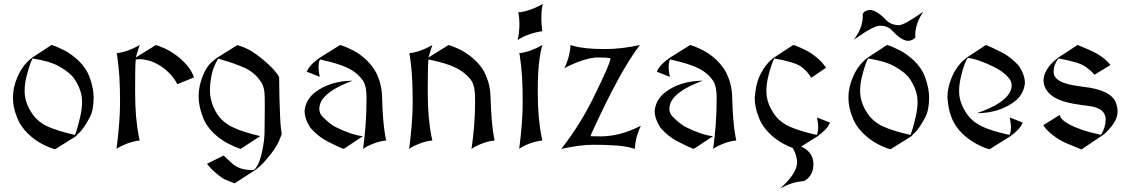

<svg xmlns="http://www.w3.org/2000/svg" viewBox="-20 -791 6006 1020"><path d="M153.3 -480.5 152.8 -480Q138.7 -453.6 122.6 -391.6Q110.8 -347.2 110.8 -308.6Q110.8 -293.5 113.3 -276.9Q119.6 -233.9 149.4 -189.5Q180.2 -143.1 233.9 -118.7Q284.2 -95.7 377.9 -74.2L378.4 -74.7Q390.1 -101.1 406.2 -171.4Q416 -213.9 416 -248.5Q416 -267.1 413.6 -281.2Q406.2 -324.2 377.4 -368.7Q354 -404.8 293 -439Q245.1 -465.8 153.3 -480.5ZM272.5 2Q243.2 -5.4 203.1 -26.4Q163.6 -47.4 129.9 -79.6Q86.9 -121.1 69.8 -169.9Q48.8 -219.7 48.8 -272.5Q48.8 -273.9 48.8 -274.4Q48.8 -326.7 72.8 -382.3Q91.8 -426.8 121.1 -458Q134.8 -472.7 150.4 -484.4L253.9 -552.2Q277.8 -545.9 323.7 -522.5Q357.9 -504.9 396.5 -469.7Q439.9 -427.7 457.5 -376.5Q477.1 -321.8 477.5 -274.9V-272.9Q477.5 -205.6 456.1 -166Q422.9 -105 400.4 -85Q388.2 -74.2 383.8 -67.4Z M599.1 0Q608.4 -73.7 613 -134Q617.7 -194.3 617.7 -243.2Q617.7 -282.7 616.9 -317.1Q616.2 -351.6 614.3 -382.6Q612.3 -413.6 609.1 -442.4Q606 -471.2 601.6 -500.5L599.1 -508.3Q628.9 -511.7 658.4 -522.2Q688 -532.7 718.8 -549.8L722.2 -551.8Q717.3 -537.6 711.9 -520.8Q706.5 -503.9 701.2 -485.4L808.1 -551.8Q827.6 -546.4 856.7 -533Q885.7 -519.5 915.5 -497.8Q945.3 -476.1 971.4 -446.5Q997.6 -417 1010.7 -379.9L922.4 -343.8Q902.3 -380.4 876.5 -405.5Q850.6 -430.7 823.2 -446.5Q795.9 -462.4 769.5 -469.5Q743.2 -476.6 722.2 -476.6Q711.9 -476.6 701.7 -475.1H701.2Q699.2 -457 698.5 -417.7Q697.8 -378.4 697.8 -316.9V-299.8Q697.8 -162.6 718.3 -62.5L722.2 -44.9Q703.1 -42.5 684.6 -37.6Q666 -32.7 649.7 -26.1Q633.3 -19.5 620.1 -12.7Q606.9 -5.9 599.1 0Z M1461.4 -40.5Q1442.9 1.5 1394.5 57.1Q1362.3 94.2 1334.5 113.3L1226.1 183.1Q1180.2 165.5 1173.8 162.1Q1147.5 147.9 1107.9 111.3Q1092.3 95.7 1079.6 79.1L1168 35.2L1210.9 75.2Q1250.5 112.3 1317.9 112.3Q1322.8 112.3 1328.1 112.3L1329.1 111.8Q1360.4 86.9 1377.9 -14.2Q1384.8 -54.2 1385.3 -81.5Q1386.7 -184.1 1386.7 -220.2Q1386.7 -228.5 1386.7 -234.4Q1386.2 -264.2 1386.2 -273.9Q1386.2 -330.6 1363.8 -359.9Q1332.5 -406.2 1279.3 -430.7Q1228.5 -454.1 1138.7 -479.5Q1111.3 -432.6 1103 -387.2Q1095.2 -344.2 1095.2 -308.1Q1095.2 -291 1099.1 -271Q1108.9 -221.2 1135.3 -183.1Q1163.1 -141.1 1217.3 -114.7Q1270 -89.4 1362.3 -67.9L1258.8 0Q1235.8 -5.9 1189 -29.8Q1155.3 -46.9 1115.7 -82.5Q1072.8 -124.5 1055.2 -175.8Q1035.2 -230.5 1035.2 -279.3Q1035.2 -332.5 1056.6 -386.2Q1079.6 -443.8 1112.3 -467.3L1129.4 -481.9L1240.7 -551.3Q1274.4 -542.5 1310.1 -522.5Q1341.8 -504.4 1382.8 -469.7Q1445.3 -417 1462.9 -380.9L1464.4 -276.9Q1467.8 -148.4 1472.2 -113.8Q1476.6 -79.1 1476.6 -78.1Z M1609.4 -410.2Q1622.1 -439.5 1652.3 -463.9L1675.3 -482.4L1786.6 -551.8Q1814.5 -544.4 1855.5 -523.4Q1894.5 -503.4 1928.7 -470.2Q1971.7 -428.2 1989.3 -379.9Q2008.3 -333 2009.8 -277.3Q2013.2 -138.7 2027.8 -62.5L2031.7 -44.9Q1998.5 -41 1972.2 -31.2Q1929.7 -15.6 1908.7 0Q1927.2 -131.8 1927.2 -262.2Q1927.2 -268.6 1927.2 -275.4Q1927.2 -331.1 1909.7 -360.4Q1878.9 -405.8 1824.7 -431.2Q1775.9 -454.1 1680.2 -475.1Q1672.4 -462.9 1672.4 -432.6Q1672.4 -413.6 1678.7 -382.8ZM1805.7 0Q1777.8 -9.8 1717.3 -41Q1671.9 -64.5 1629.4 -111.3Q1598.1 -160.2 1598.1 -201.7Q1598.1 -202.6 1598.1 -204.1Q1605.5 -263.2 1652.8 -299.8Q1732.9 -361.3 1853.5 -362.3Q1704.6 -307.6 1681.2 -240.2Q1676.3 -226.1 1676.3 -212.9Q1676.3 -190.4 1691.9 -172.9Q1733.9 -130.4 1762.7 -116.2Q1851.1 -72.8 1908.2 -67.4Z M2153.8 0Q2172.4 -146.5 2172.4 -243.2Q2172.4 -291.5 2171.9 -295.9Q2170.9 -409.7 2156.2 -500.5L2153.8 -508.3Q2212.9 -515.1 2273.4 -549.8L2276.9 -551.8Q2267.1 -522.9 2255.9 -485.4L2362.8 -551.8Q2390.6 -544.4 2431.6 -523.4Q2469.7 -503.4 2504.9 -470.2Q2547.9 -429.2 2565.4 -379.9Q2584.5 -333 2585.9 -277.3Q2590.3 -135.3 2604 -62.5L2607.9 -44.9Q2575.2 -41 2548.3 -31.2Q2505.9 -15.6 2484.9 0Q2503.9 -127.9 2503.9 -247.6Q2503.4 -263.2 2503.4 -275.4Q2503.4 -331.5 2485.8 -360.4Q2456.5 -403.3 2400.9 -431.2Q2352.1 -455.6 2256.3 -475.1H2255.9Q2252.4 -439.5 2252.4 -316.9V-299.8Q2252.4 -162.6 2272.9 -62.5L2276.9 -44.9Q2243.7 -41 2217.3 -31.2Q2174.8 -15.6 2153.8 0Z M2730 -578.1Q2739.3 -618.2 2739.3 -662.1Q2739.3 -675.3 2738.5 -688.5Q2737.8 -701.7 2735.8 -714.8L2732.9 -725.1Q2795.9 -731.4 2860.4 -768.6L2863.8 -770.5Q2856 -742.7 2856 -690.9Q2856 -677.2 2857.2 -660.9Q2858.4 -644.5 2860.8 -625Q2840.8 -622.6 2821 -617.4Q2801.3 -612.3 2783.9 -605.7Q2766.6 -599.1 2752.7 -591.8Q2738.8 -584.5 2730 -578.1ZM2738.3 0Q2747.6 -73.7 2752.2 -134Q2756.8 -194.3 2756.8 -243.2Q2756.8 -282.7 2756.1 -317.1Q2755.4 -351.6 2753.4 -382.6Q2751.5 -413.6 2748.3 -442.4Q2745.1 -471.2 2740.7 -500.5L2738.3 -508.3Q2768.1 -511.7 2797.6 -522.2Q2827.1 -532.7 2857.9 -549.8L2861.3 -551.8Q2836.9 -467.3 2836.9 -316.9V-299.8Q2836.9 -162.6 2857.4 -62.5L2861.3 -44.9Q2840.3 -42.5 2821.5 -37.4Q2802.7 -32.2 2786.9 -25.9Q2771 -19.5 2758.5 -12.7Q2746.1 -5.9 2738.3 0Z M2961.4 0 2966.8 -6.3Q3013.7 -66.9 3054.7 -132.3Q3095.7 -197.8 3131.3 -269.5Q3223.1 -454.6 3223.1 -481.9Q3207.5 -484.4 3195.8 -484.9Q3184.1 -485.4 3170.7 -485.4Q3157.2 -485.4 3144 -485.4Q3071.3 -478 2978.5 -428.7Q2986.8 -445.3 2997.1 -475.8Q3007.3 -506.3 3011.2 -551.8L3023.9 -547.9Q3082.5 -530.3 3193.8 -530.3Q3280.3 -530.3 3379.4 -551.8Q3274.4 -416 3120.6 -78.1L3117.7 -67.4Q3133.8 -66.9 3141.4 -66.9Q3148.9 -66.9 3156.5 -66.9Q3164.1 -66.9 3169.9 -66.4Q3273.9 -66.4 3384.8 -123Q3376 -106.4 3366 -75.9Q3356 -45.4 3352.1 0L3339.4 -3.9Q3308.1 -13.7 3255.9 -17.8Q3203.6 -22 3130.9 -22Q3062.5 -22 2961.4 0Z M3469.2 -410.2Q3481.9 -439.5 3512.2 -463.9L3535.2 -482.4L3646.5 -551.8Q3674.3 -544.4 3715.3 -523.4Q3754.4 -503.4 3788.6 -470.2Q3831.5 -428.2 3849.1 -379.9Q3868.2 -333 3869.6 -277.3Q3873 -138.7 3887.7 -62.5L3891.6 -44.9Q3858.4 -41 3832 -31.2Q3789.6 -15.6 3768.6 0Q3787.1 -131.8 3787.1 -262.2Q3787.1 -268.6 3787.1 -275.4Q3787.1 -331.1 3769.5 -360.4Q3738.8 -405.8 3684.6 -431.2Q3635.7 -454.1 3540 -475.1Q3532.2 -462.9 3532.2 -432.6Q3532.2 -413.6 3538.6 -382.8ZM3665.5 0Q3637.7 -9.8 3577.1 -41Q3531.7 -64.5 3489.3 -111.3Q3458 -160.2 3458 -201.7Q3458 -202.6 3458 -204.1Q3465.3 -263.2 3512.7 -299.8Q3592.8 -361.3 3713.4 -362.3Q3564.5 -307.6 3541 -240.2Q3536.1 -226.1 3536.1 -212.9Q3536.1 -190.4 3551.8 -172.9Q3593.8 -130.4 3622.6 -116.2Q3710.9 -72.8 3768.1 -67.4Z M4191.4 -4.9Q4169.4 -12.7 4143.6 -26.4Q4104 -47.4 4070.3 -79.6Q4027.3 -121.1 4010.3 -169.9Q3989.3 -220.7 3989.3 -272.5Q3995.6 -342.3 4013.2 -382.3Q4031.7 -424.8 4061.5 -458Q4074.2 -472.2 4090.8 -484.4L4194.3 -552.2Q4218.3 -545.9 4264.2 -522.5Q4298.3 -504.9 4336.9 -469.7Q4348.6 -459 4368.7 -431.2L4290 -377.9Q4266.1 -416 4235.4 -437.5Q4200.2 -461.9 4093.8 -480.5L4093.3 -480Q4079.1 -454.1 4063 -391.6Q4051.3 -346.7 4051.3 -308.6Q4051.3 -293 4053.7 -276.9Q4060.1 -234.4 4089.8 -189.5Q4120.6 -143.1 4174.3 -118.7Q4224.6 -95.7 4318.4 -74.2L4318.8 -74.7Q4326.7 -86.9 4326.7 -117.2Q4326.7 -136.2 4320.3 -167L4389.6 -139.6Q4376.5 -109.9 4346.7 -85.9Q4324.2 -67.9 4324.2 -67.4L4236.3 -12.7Q4301.3 17.6 4301.3 81.1Q4301.3 141.1 4254.9 168.9L4248 171.4Q4188.5 175.3 4128.4 208.5L4125 210Q4214.4 129.4 4214.4 72.3V68.8Q4213.9 34.7 4191.4 -4.9Z M4591.8 -480.5 4591.3 -480Q4577.1 -453.6 4561 -391.6Q4549.3 -347.2 4549.3 -308.6Q4549.3 -293.5 4551.8 -276.9Q4558.1 -233.9 4587.9 -189.5Q4618.7 -143.1 4672.4 -118.7Q4722.7 -95.7 4816.4 -74.2L4816.9 -74.7Q4828.6 -101.1 4844.7 -171.4Q4854.5 -213.9 4854.5 -248.5Q4854.5 -267.1 4852.1 -281.2Q4844.7 -324.2 4815.9 -368.7Q4792.5 -404.8 4731.4 -439Q4683.6 -465.8 4591.8 -480.5ZM4710.9 2Q4681.6 -5.4 4641.6 -26.4Q4602.1 -47.4 4568.4 -79.6Q4525.4 -121.1 4508.3 -169.9Q4487.3 -219.7 4487.3 -272.5Q4487.3 -273.9 4487.3 -274.4Q4487.3 -326.7 4511.2 -382.3Q4530.3 -426.8 4559.6 -458Q4573.2 -472.7 4588.9 -484.4L4692.4 -552.2Q4716.3 -545.9 4762.2 -522.5Q4796.4 -504.9 4835 -469.7Q4878.4 -427.7 4896 -376.5Q4915.5 -321.8 4916 -274.9V-272.9Q4916 -205.6 4894.5 -166Q4861.3 -105 4838.9 -85Q4826.7 -74.2 4822.3 -67.4ZM4516.6 -580.1Q4524.4 -592.3 4530.3 -601.1Q4563.5 -651.9 4563.5 -706.1L4563 -715.3L4564.5 -720.2Q4578.1 -737.8 4602.5 -737.8Q4636.2 -737.8 4686 -686Q4713.9 -657.2 4755.9 -657.2Q4785.6 -658.2 4884.8 -729L4867.7 -700.2Q4842.3 -652.8 4842.3 -604.5L4842.8 -593.8L4840.8 -589.4Q4824.2 -574.2 4805.2 -574.2Q4770 -574.2 4721.2 -627Q4695.3 -654.3 4658.2 -654.3H4653.3Q4620.1 -654.3 4516.6 -580.1Z M5236.8 2Q5208 -4.9 5167.5 -26.6Q5127 -48.3 5094.2 -79.6Q5051.3 -121.1 5034.2 -169.9Q5017.6 -210.4 5013.2 -272.5V-274.4Q5013.2 -326.7 5037.1 -382.3Q5055.2 -424.8 5085.4 -458Q5098.1 -471.7 5114.7 -484.4L5217.3 -551.8Q5243.2 -543 5305.7 -510.7Q5351.1 -487.3 5393.6 -440.4Q5424.8 -391.6 5424.8 -350.1Q5424.8 -349.1 5424.8 -347.7Q5417.5 -288.1 5370.1 -252Q5289.6 -190.4 5169.4 -189.5Q5320.8 -241.2 5348.6 -309.1Q5354.5 -323.2 5354.5 -336.9Q5354.5 -337.4 5354.5 -337.9Q5354.5 -338.4 5354.5 -338.9Q5354.5 -359.4 5337.4 -378.9Q5310.5 -410.6 5260.3 -435.5Q5174.3 -478 5120.6 -483.4Q5102.1 -453.1 5086.9 -391.6Q5075.2 -343.8 5075.2 -308.6Q5075.2 -292 5077.6 -276.9Q5084.5 -233.4 5113.8 -189.5Q5144 -144.5 5198.2 -118.7Q5245.1 -96.2 5342.3 -74.2L5342.8 -74.7Q5350.6 -86.9 5350.6 -117.2Q5350.6 -136.2 5344.2 -167L5413.6 -139.6Q5400.4 -109.9 5370.6 -85.9Q5348.1 -67.9 5348.1 -67.4Z M5725.1 2.9Q5686.5 -13.2 5653.8 -26.4Q5633.8 -34.2 5614 -45.7Q5594.2 -57.1 5576.7 -70.3Q5559.1 -83.5 5544.9 -97.7Q5530.8 -111.8 5522.5 -126L5609.9 -180.7Q5610.8 -170.4 5622.6 -157.5Q5634.3 -144.5 5660.2 -130.4Q5686 -116.2 5727.3 -101.8Q5768.6 -87.4 5829.1 -74.7Q5854 -117.2 5854 -154.8Q5854 -205.6 5795.4 -221.7L5783.2 -225.1Q5772 -227.1 5757.1 -229Q5742.2 -231 5724.1 -233.4Q5677.2 -239.3 5640.6 -249.5Q5604 -259.8 5578.6 -275.6Q5553.2 -291.5 5539.1 -313.2Q5524.9 -335 5523.4 -363.8Q5524.4 -378.9 5528.1 -391.6Q5531.7 -404.3 5540.3 -419.4Q5548.8 -434.6 5563.5 -450.7Q5578.1 -466.8 5601.1 -484.4L5704.6 -552.2Q5740.7 -537.6 5767.1 -525.9Q5793.5 -514.2 5813.5 -502.2Q5833.5 -490.2 5849.1 -476.8Q5864.7 -463.4 5879.9 -445.8L5794.4 -394Q5777.3 -414.6 5745.6 -437.5Q5712.4 -460.9 5604 -480.5L5603.5 -480Q5592.3 -467.8 5585 -449.5Q5577.6 -431.2 5577.6 -409.2Q5577.6 -388.2 5591.8 -374.5Q5606 -360.8 5628.4 -352.1Q5650.9 -343.3 5678.5 -338.4Q5706.1 -333.5 5732.4 -330.1Q5879.9 -314.5 5907.2 -247.1Q5917 -224.1 5917 -198.7Q5917 -187.5 5914.6 -176Q5912.1 -164.6 5905.3 -150.9Q5898.4 -137.2 5886 -121.1Q5873.5 -105 5853.5 -85Q5848.6 -80.1 5831.5 -68.4Z"/></svg>

Font: MedievalSharp
Style: Regular
Weight: 500
Version: Version 1.0